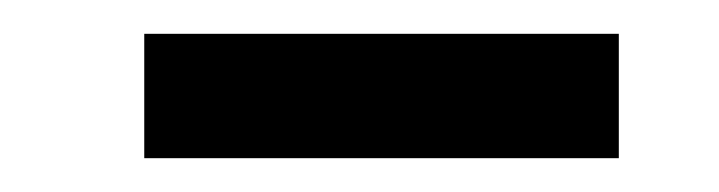

<svg xmlns="http://www.w3.org/2000/svg" viewBox="-20 -682 423 113"><path d="M64.9 -662.1H344.2V-588.9H64.9Z"/></svg>

Font: Tinos
Style: Regular
Weight: 400
Designer: Steve Matteson
Foundry: Monotype Imaging Inc.
Version: Version 1.23